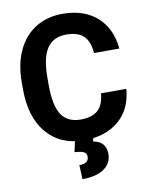

<svg xmlns="http://www.w3.org/2000/svg" viewBox="-100 -794 855 1093"><g transform="rotate(-10 327.0 -247.5)"><path d="M621.6 -236.8Q613.3 -122.1 536.9 -56.2Q460.4 9.8 335.4 9.8Q198.7 9.8 120.4 -82.3Q42 -174.3 42 -335V-378.4Q42 -481 78.1 -559.1Q114.3 -637.2 181.4 -679Q248.5 -720.7 337.4 -720.7Q460.4 -720.7 535.6 -654.8Q610.8 -588.9 622.6 -469.7H476.1Q470.7 -538.6 437.7 -569.6Q404.8 -600.6 337.4 -600.6Q264.2 -600.6 227.8 -548.1Q191.4 -495.6 190.4 -385.3V-331.5Q190.4 -216.3 225.3 -163.1Q260.3 -109.9 335.4 -109.9Q403.3 -109.9 436.8 -140.9Q470.2 -171.9 475.1 -236.8ZM389.2 -2.9 383.8 25.4Q457 38.6 457 109.9Q457 163.6 412.4 194.8Q367.7 226.1 286.6 226.1L283.2 144.5Q337.9 144.5 337.9 105Q337.9 84.5 321.5 76.9Q305.2 69.3 268.6 66.9L283.7 -2.9Z"/></g></svg>

Font: SteelSelectRoboto
Style: Roboto-Bold
Weight: 700
Designer: Google
Version: Version 2.137; 2017